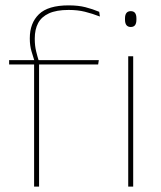

<svg xmlns="http://www.w3.org/2000/svg" viewBox="-20 -695 599 715"><path d="M235.5 -675Q271.5 -675 298 -668.2Q324.5 -661.5 349.5 -651L352 -633.5Q323.5 -644.5 296.5 -651.2Q269.5 -658 235.5 -658Q190 -658 162.2 -645.2Q134.5 -632.5 122 -609Q109.5 -585.5 109.5 -552V-549Q109.5 -525 114.5 -504.2Q119.5 -483.5 125 -466.5L108.5 -464V-467.5Q103.5 -482.5 97.2 -504.2Q91 -526 91 -550.5V-553Q91 -609 125 -642Q159 -675 235.5 -675ZM107 0V-460H125.5V0ZM14 -455V-471H114H120H348L345.5 -455ZM457.5 0V-485.5H476V0ZM467 -594.5Q456.5 -594.5 451 -601.2Q445.5 -608 445.5 -622V-626.5Q445.5 -640 451 -646.8Q456.5 -653.5 467 -653.5Q477.5 -653.5 482.8 -646.8Q488 -640 488 -626.5V-622Q488 -608 482.8 -601.2Q477.5 -594.5 467 -594.5Z"/></svg>

Font: Anek Tamil Thin
Style: Regular
Weight: 250
Designer: Aadarsh Rajan (Tamil), Yesha Goshar (Latin)
Foundry: Ek Type
Version: Version 1.003